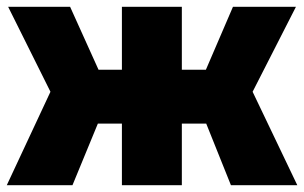

<svg xmlns="http://www.w3.org/2000/svg" viewBox="-20 -547 898 567"><path d="M0 0 129 -276 4 -527H187L271 -341H340V-527H517V-341H588L668 -527H854L726 -276L858 0H662L589 -182H517V0H340V-182H269L194 0Z"/></svg>

Font: Onest Black
Style: Regular
Weight: 900
Designer: Dmitri Voloshin, Andrey Kudryavtsev
Foundry: Dmitri Voloshin, Andrey Kudryavtsev
Version: Version 1.000;gftools[0.9.33]